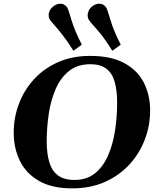

<svg xmlns="http://www.w3.org/2000/svg" viewBox="-20 -1012 860 1046"><path d="M373 14.2Q262.7 14.2 192.4 -26.4Q122.1 -66.9 88.4 -135.7Q54.7 -204.6 54.7 -289.1Q54.7 -371.1 83 -446.3Q111.3 -521.5 165.3 -580.3Q219.2 -639.2 296.4 -673.3Q373.5 -707.5 471.2 -707.5Q585 -707.5 657.2 -668.2Q729.5 -628.9 763.7 -561.5Q797.9 -494.1 797.9 -410.2Q797.9 -328.1 769 -252Q740.2 -175.8 685.3 -116Q630.4 -56.2 551.8 -21Q473.1 14.2 373 14.2ZM385.7 -31.7Q454.1 -31.7 499 -69.1Q543.9 -106.4 570.1 -168Q596.2 -229.5 607.2 -304Q618.2 -378.4 618.2 -452.6Q618.2 -518.6 605 -565.4Q591.8 -612.3 560.1 -637.2Q528.3 -662.1 472.2 -662.1Q401.9 -662.1 355.7 -625Q309.6 -587.9 283 -526.4Q256.3 -464.8 245.4 -390.4Q234.4 -315.9 234.4 -241.7Q234.4 -176.3 248.3 -129.2Q262.2 -82 295.2 -56.9Q328.1 -31.7 385.7 -31.7ZM379.9 -735.4Q347.7 -787.1 320.6 -821.5Q293.5 -856 275.4 -876Q257.3 -896 252 -904.3Q245.1 -915.5 245.1 -930.2Q245.1 -942.9 252 -956.1Q258.8 -969.2 273.4 -979.5Q291 -991.7 308.6 -991.7Q321.3 -991.7 330.8 -985.8Q340.3 -980 346.2 -971.2Q353 -958.5 369.4 -902.8Q385.7 -847.2 425.8 -768.6ZM591.8 -735.4Q543.5 -813 507.3 -852.3Q471.2 -891.6 463.9 -904.3Q457.5 -915.5 457.5 -929.2Q457.5 -941.9 463.9 -955.3Q470.2 -968.8 485.4 -979.5Q502.9 -991.7 520.5 -991.7Q533.2 -991.7 543 -986.1Q552.7 -980.5 558.1 -971.2Q565.9 -959 581.8 -903.1Q597.7 -847.2 637.7 -768.6Z"/></svg>

Font: Gelasio
Style: Bold Italic
Weight: 700
Italic angle: -8.5°
Designer: Eben Sorkin
Foundry: Eben Sorkin
Version: Version 1.008